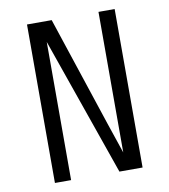

<svg xmlns="http://www.w3.org/2000/svg" viewBox="-82 -795 763 865"><g transform="rotate(-10 300.0 -362.5)"><path d="M99.5 -725H212.5L379.5 -221L426.5 -82V-725H500.5V0H394.5L173.5 -632V0H99.5Z"/></g></svg>

Font: JuliaMono Light
Style: Regular
Weight: 300
Monospace: yes
Designer: cormullion
Foundry: corm
Version: Version 0.054; ttfautohint (v1.8.4)